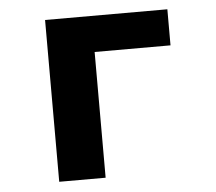

<svg xmlns="http://www.w3.org/2000/svg" viewBox="-43 -563 686 610"><g transform="rotate(-5 300.0 -258.0)"><path d="M122 -516H512V-401H270V0H122Z"/></g></svg>

Font: Lilex
Style: Regular
Weight: 400
Monospace: yes
Designer: Mike Abbink, Paul van der Laan, Pieter van Rosmalen, Mikhael Khrustik
Foundry: Mikhael Khrustik
Version: Version 2.510